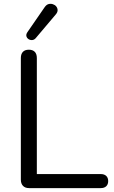

<svg xmlns="http://www.w3.org/2000/svg" viewBox="-20 -965 583 985"><path d="M129 0Q109 0 98 -11.5Q87 -23 87 -43V-667Q87 -688 97.5 -699Q108 -710 128 -710Q148 -710 158.5 -699Q169 -688 169 -667V-72H497Q515 -72 525 -62.5Q535 -53 535 -36Q535 -19 525 -9.5Q515 0 497 0ZM163 -769Q155 -760 144.5 -759.5Q134 -759 126 -764.5Q118 -770 115.5 -779Q113 -788 120 -799L209 -928Q218 -941 229 -944Q240 -947 251 -943.5Q262 -940 268.5 -932Q275 -924 275.5 -913.5Q276 -903 267 -892Z"/></svg>

Font: Nunito
Style: Regular
Weight: 400
Designer: Vernon Adams
Foundry: Vernon Adams
Version: Version 3.602